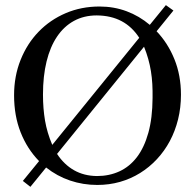

<svg xmlns="http://www.w3.org/2000/svg" viewBox="-20 -703 763 746"><path d="M356.9 -19Q404.3 -19 443.8 -37.1Q483.4 -55.2 512 -92.5Q540.5 -129.9 556.4 -187Q572.3 -244.1 572.8 -322.3Q573.2 -350.6 571.8 -376.5Q570.3 -402.3 566.4 -426.5Q562.5 -450.7 555.9 -474.1Q549.3 -497.6 539.6 -521.5L201.7 -105Q229 -63.5 267.8 -41.5Q306.6 -19.5 356.9 -19ZM356 -643.1Q306.2 -643.1 267.3 -621.8Q228.5 -600.6 201.7 -560.8Q174.8 -521 160.9 -464.1Q147 -407.2 147 -335.9Q147 -281.2 155 -234.1Q163.1 -187 183.1 -140.1L521 -556.2Q493.2 -599.1 452.4 -620.8Q411.6 -642.6 356 -643.1ZM366.7 -677.7Q422.4 -677.7 471.7 -659.4Q521 -641.1 562 -606.4L624.5 -683.1L653.8 -662.1L588.4 -581.5Q632.3 -535.6 657.7 -472.9Q683.1 -410.2 683.1 -335Q683.1 -284.7 671.9 -239.3Q660.6 -193.8 639.9 -155Q619.1 -116.2 589.8 -84.7Q560.5 -53.2 524.4 -30.8Q488.3 -8.3 446.3 3.7Q404.3 15.6 357.9 15.6Q302.7 15.6 252.2 -1.5Q201.7 -18.6 159.2 -52.2L98.1 22.9L68.8 0L131.8 -77.1Q85.9 -124 60.3 -188.5Q34.7 -252.9 34.7 -333Q34.7 -407.2 60.1 -470.5Q85.4 -533.7 130.1 -579.8Q174.8 -626 235.4 -651.9Q295.9 -677.7 366.7 -677.7Z"/></svg>

Font: Doulos SIL Phon
Style: Regular
Weight: 400
Designer: Walt Agee, Victor Gaultney, Peter Martin, Debbi Hosken, Becca Hirsbrunner
Foundry: SIL International
Version: Version 5.000